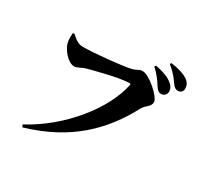

<svg xmlns="http://www.w3.org/2000/svg" viewBox="-188 -1072 1378 1345"><g transform="rotate(30 501.0 -399.0)"><path d="M140 39 150 57C489 -43 674 -233 802 -474C819 -506 860 -517 860 -557C860 -597 739 -706 684 -706C651 -706 651 -690 602 -679C545 -666 327 -643 235 -643C197 -643 170 -664 137 -694L125 -689C124 -663 122 -643 129 -613C139 -569 197 -494 249 -494C274 -494 301 -515 322 -521C379 -537 567 -587 647 -587C652 -587 655 -583 654 -578C612 -366 406 -103 140 39ZM872 -631C897 -631 915 -650 915 -673C915 -692 909 -709 889 -727C855 -758 803 -774 745 -786L737 -774C786 -730 809 -692 827 -664C842 -641 855 -631 872 -631ZM964 -709C988 -709 1002 -725 1002 -749C1002 -773 993 -793 968 -811C938 -832 889 -847 829 -855L822 -844C878 -799 897 -768 913 -746C931 -721 943 -709 964 -709Z"/></g></svg>

Font: GenKiMin2 TW H
Style: Regular
Weight: 900
Version: Version 2.100;PS 2.1;hotconv 16.6.51;makeotf.lib2.5.65220 DE